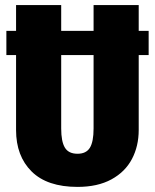

<svg xmlns="http://www.w3.org/2000/svg" viewBox="-20 -715 608 753"><path d="M563 -499H524V-205Q524 -142 497.5 -91.5Q471 -41 417 -11.5Q363 18 284 18Q165 18 104 -42.5Q43 -103 43 -205V-499H5V-594H43V-695H220V-594H347V-695H524V-594H563ZM347 -499H220V-211Q220 -160 234.5 -136Q249 -112 284 -112Q318 -112 332.5 -135.5Q347 -159 347 -211Z"/></svg>

Font: Fira Sans Extra Condensed ExtraBold
Style: Regular
Weight: 800
Width: 1
Designer: Carrois Corporate & Edenspiekermann AG
Foundry: Carrois Corporate GbR & Edenspiekermann AG
Version: Version 4.203